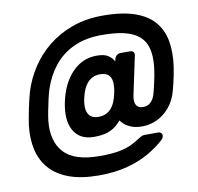

<svg xmlns="http://www.w3.org/2000/svg" viewBox="-87 -765 1018 987"><g transform="rotate(-10 422.5 -272.0)"><path d="M351.9 130.5Q260 130.5 196.7 107.2Q133.4 84 96.1 41.6Q58.8 -0.8 45.6 -58.6Q32.4 -116.5 40.6 -185.8Q42.6 -199.8 46.6 -222.9Q50.6 -246.1 56.1 -272.1Q61.6 -298.1 67.1 -320.9Q72.6 -343.8 76.6 -356.8Q96.3 -420.3 133.8 -477.7Q171.3 -535.1 226.2 -579.4Q281.1 -623.7 352.8 -649.6Q424.4 -675.4 511.2 -675.4Q614.7 -675.4 680.9 -651.6Q747 -627.9 782.1 -584.7Q817.1 -541.5 826.6 -483.4Q836 -425.4 826.5 -356.8Q823.7 -336 819 -312.2Q814.2 -288.5 808.9 -266.7Q803.6 -244.9 799.7 -230.6Q786.1 -181.4 757.2 -147.3Q728.4 -113.2 691.1 -96.1Q653.9 -79 614.7 -79Q581.7 -79 559 -87.9Q536.2 -96.8 522.7 -108.6Q509.1 -120.4 503.6 -129.9Q493.9 -117.5 477.1 -103.2Q460.4 -88.9 432.6 -78.9Q404.7 -69 361.1 -69Q286.5 -69 255.3 -124Q224.1 -179 243.9 -273Q264.2 -367.6 317.8 -422.8Q371.4 -478 445 -478Q484.5 -478 504.5 -465.1Q524.5 -452.2 535.1 -432.1L537.9 -444.9Q540.5 -455.5 549.3 -462.8Q558 -470 568.6 -470H620Q630.6 -470 636.4 -462.8Q642.1 -455.5 639.5 -444.9L596.6 -242.5Q590.4 -209.9 600.8 -193.1Q611.2 -176.4 635.5 -176.4Q656.1 -176.4 669.7 -186.7Q683.4 -197 691 -212.3Q698.6 -227.6 701.6 -242.2Q706.9 -263.6 713.5 -292.4Q720.1 -321.1 724.5 -351.8Q736.1 -428 718.8 -478.4Q701.5 -528.8 646.7 -553.4Q592 -578 490.1 -578Q405.4 -578 343.5 -549.4Q281.6 -520.9 240.7 -470.1Q199.9 -419.3 177.2 -351.8Q171.6 -334.8 164.4 -303.8Q157.2 -272.8 151.2 -241.3Q145.2 -209.8 143.2 -190.8Q132.5 -85.2 186.7 -26.1Q241 33.1 373 33.1Q435.9 33.1 474.6 25.6Q513.2 18 538.5 5.7Q563.8 -6.6 584 -20Q593.4 -26.1 600.8 -30Q608.2 -33.9 617.9 -33.9H688.9Q699.1 -33.9 705.2 -26.9Q711.2 -20 708 -8.5Q707 -4.5 704.7 -1Q702.4 2.5 699.1 6.1Q664.6 38.1 615.4 66.8Q566.1 95.5 501.1 113Q436.1 130.5 351.9 130.5ZM400.6 -166.4Q440.9 -166.4 465.6 -192.4Q490.4 -218.4 501.5 -273Q509.3 -309.8 505.8 -333.4Q502.4 -357 487.8 -368.8Q473.3 -380.6 445.7 -380.6Q407.5 -380.6 382.2 -354.1Q357 -327.6 344.9 -273Q337.5 -239.1 341.4 -215Q345.4 -190.9 360.2 -178.6Q375.1 -166.4 400.6 -166.4Z"/></g></svg>

Font: Rubik Light
Style: Italic
Weight: 300
Italic angle: -12°
Designer: Hubert and Fischer
Foundry: Hubert and Fischer
Version: Version 2.300;gftools[0.9.30]